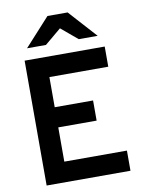

<svg xmlns="http://www.w3.org/2000/svg" viewBox="-98 -991 813 1060"><g transform="rotate(-10 308.0 -460.5)"><path d="M76 0V-700H525V-587H195V-418H410V-305H195V-113H546V0ZM101 -765 243 -921H356L497 -765H391L299 -842L207 -765Z"/></g></svg>

Font: Overpass Mono Light
Style: Regular
Weight: 300
Monospace: yes
Designer: Delve Withrington, Dave Bailey
Foundry: Delve Fonts LLC
Version: Version 4.000